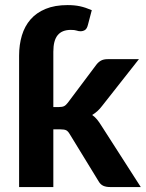

<svg xmlns="http://www.w3.org/2000/svg" viewBox="-20 -754 588 774"><path d="M195 -322.5H218Q231 -322.5 238.5 -326.2Q246 -330 253.5 -340L367.5 -492Q376 -503.5 386.8 -509.5Q397.5 -515.5 414 -515.5H540L392 -327.5Q374.5 -304 351.5 -290.5Q363 -282.5 371.5 -272Q380 -261.5 388 -248.5L547.5 0H423.5Q407.5 0 396 -5.2Q384.5 -10.5 377 -24L261 -213.5Q254 -225.5 246.5 -229Q239 -232.5 224 -232.5H195V0H57V-529.5Q57 -573.5 68.2 -611Q79.5 -648.5 103.2 -675.8Q127 -703 164 -718.2Q201 -733.5 252.5 -733.5Q280 -733.5 302.2 -728.8Q324.5 -724 350 -713L334.5 -654Q330.5 -638 322.5 -633Q314.5 -628 304.5 -628Q296.5 -628 288.8 -630.8Q281 -633.5 265.5 -633.5Q230 -633.5 212.5 -612.2Q195 -591 195 -545.5Z"/></svg>

Font: Lato Heavy
Style: Regular
Weight: 800
Designer: Lukasz Dziedzic
Foundry: tyPoland Lukasz Dziedzic
Version: Version 2.007; 2014-02-27